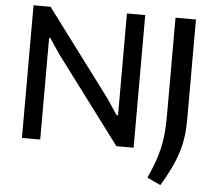

<svg xmlns="http://www.w3.org/2000/svg" viewBox="-60 -807 1192 1067"><g transform="rotate(5 535.5 -273.0)"><path d="M798 159Q820 110 835 69Q850 28 859 -12.5Q868 -53 872 -95.5Q876 -138 876 -189V-740H990V-181Q990 -130 984 -86Q978 -42 964.5 1.5Q951 45 928.5 92Q906 139 873 194ZM84 -740H179L539 -259L597 -172H605V-740H707V0H611L252 -479L192 -568L186 -567V0H84Z"/></g></svg>

Font: Encode Sans Normal
Style: Medium
Weight: 500
Designer: Pablo Impallari, Andres Torresi
Foundry: Pablo Impallari, Andres Torresi
Version: Version 1.000; ttfautohint (v1.00) -l 8 -r 50 -G 200 -x 14 -